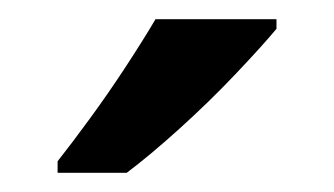

<svg xmlns="http://www.w3.org/2000/svg" viewBox="-20 -786 348 200"><path d="M268 -756Q253 -738 225.5 -709Q198 -680 167 -652Q136 -624 112 -606H40V-618Q55 -637 74 -663Q93 -689 111 -716.5Q129 -744 142 -766H268Z"/></svg>

Font: Noto Sans Sora Sompeng Medium
Style: Regular
Weight: 500
Designer: Monotype Design Team. David Williams.
Foundry: Monotype Imaging Inc.
Version: Version 2.101; ttfautohint (v1.8.4.7-5d5b)